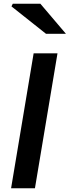

<svg xmlns="http://www.w3.org/2000/svg" viewBox="-20 -1002 371 1022"><path d="M159 -718H286L166 0H39ZM41 -968 48 -982H195L331 -822H225Z"/></svg>

Font: Nebula Sans Semibold
Style: Regular
Weight: 600
Italic angle: -9°
Designer: Paul D. Hunt for Adobe (as Source Sans)
Foundry: Nebula Entertainment & Broadcasting LLC
Version: Version 1.010